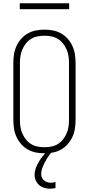

<svg xmlns="http://www.w3.org/2000/svg" viewBox="-20 -923 540 1166"><path d="M250 8Q224 8 198 3Q172 -2 149 -15Q126 -28 108.5 -48Q91 -68 80 -92Q69 -116 65 -142.5Q61 -169 61 -195V-540Q61 -566 65 -592.5Q69 -619 80 -643Q91 -667 108.5 -687Q126 -707 149 -720Q172 -733 198 -738Q224 -743 250 -743Q276 -743 302 -738Q328 -733 351 -720Q374 -707 391.5 -687Q409 -667 420 -643Q431 -619 435 -592.5Q439 -566 439 -540V-195Q439 -169 435 -142.5Q431 -116 420 -92Q409 -68 391.5 -48Q374 -28 351 -15Q328 -2 302 3Q276 8 250 8ZM250 -29Q271 -29 292 -33Q313 -37 331 -48Q349 -59 362.5 -76Q376 -93 384.5 -112.5Q393 -132 396 -153Q399 -174 399 -195V-540Q399 -561 396 -582Q393 -603 384.5 -622.5Q376 -642 362.5 -659Q349 -676 331 -687Q313 -698 292 -702Q271 -706 250 -706Q229 -706 208 -702Q187 -698 169 -687Q151 -676 137.5 -659Q124 -642 115.5 -622.5Q107 -603 104 -582Q101 -561 101 -540V-195Q101 -174 104 -153Q107 -132 115.5 -112.5Q124 -93 137.5 -76Q151 -59 169 -48Q187 -37 208 -33Q229 -29 250 -29ZM284 223Q267 223 249.5 218Q232 213 218.5 201.5Q205 190 197.5 173.5Q190 157 190 139Q190 119 197 99.5Q204 80 214 62.5Q224 45 236.5 29Q249 13 264 -1L272 -8H295V0Q282 14 271.5 30Q261 46 252.5 62.5Q244 79 237 97Q230 115 230 134Q230 145 234.5 155.5Q239 166 248 173Q257 180 267.5 183.5Q278 187 290 187Q296 187 303 185.5Q310 184 317 182V219Q309 221 300.5 222Q292 223 284 223ZM100 -867V-903H400V-867Z"/></svg>

Font: Iosevka Curly Extralight
Style: Regular
Weight: 200
Monospace: yes
Designer: Belleve Invis
Foundry: Belleve Invis
Version: Version 22.1.2; ttfautohint (v1.8.4)